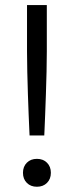

<svg xmlns="http://www.w3.org/2000/svg" viewBox="-20 -711 284 739"><path d="M84 -691.4H160.2V-513.2Q160.2 -478 159.2 -435.1Q158.2 -392.1 156.7 -348.9Q155.3 -305.7 153.8 -269.5Q152.3 -233.4 151.4 -211.4Q150.4 -189.5 150.4 -189.5H93.8Q93.8 -189.5 92.8 -211.4Q91.8 -233.4 90.3 -269.5Q88.9 -305.7 87.4 -348.6Q85.9 -391.6 85 -434.8Q84 -478 84 -513.2ZM122.1 -99.6Q146 -99.6 160.9 -84.7Q175.8 -69.8 175.8 -45.9Q175.8 -22 160.9 -7.1Q146 7.8 122.1 7.8Q98.1 7.8 83.3 -7.1Q68.4 -22 68.4 -45.9Q68.4 -69.8 83.3 -84.7Q98.1 -99.6 122.1 -99.6Z"/></svg>

Font: Gidole
Style: Regular
Weight: 400
Version: Version 2.100; ttfautohint (v1.8.4.7-5d5b)